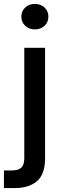

<svg xmlns="http://www.w3.org/2000/svg" viewBox="-48 -740 323 980"><path d="M130 -590Q100 -590 80.5 -608.5Q61 -627 61 -655Q61 -683 80.5 -701.5Q100 -720 130 -720Q160 -720 179.5 -701.5Q199 -683 199 -655Q199 -627 179.5 -608.5Q160 -590 130 -590ZM-28 220V130H11Q46 130 61 115.5Q76 101 76 67V-496H182V68Q182 149 141 184.5Q100 220 27 220Z"/></svg>

Font: Firefly Display Medium
Style: Regular
Weight: 500
Designer: Colophon Foundry, Jonny Pinhorn
Foundry: Colophon Foundry
Version: Version 1.200; ttfautohint (v1.8.3)